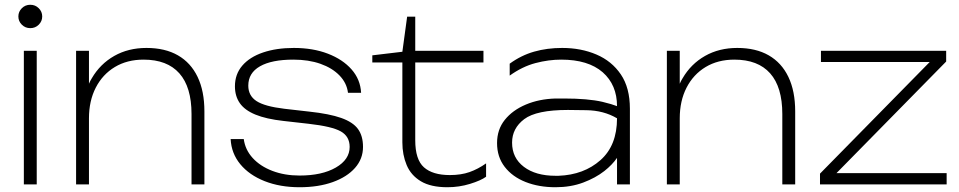

<svg xmlns="http://www.w3.org/2000/svg" viewBox="-20 -773 4022 805"><path d="M80 -560H134V0H80ZM107 -655Q86 -655 71.5 -669.5Q57 -684 57 -704Q57 -724 71.5 -738.5Q86 -753 107 -753Q128 -753 142.5 -738.5Q157 -724 157 -704Q157 -684 142.5 -669.5Q128 -655 107 -655Z M299 -560H353V-422Q358 -434 365 -445Q400 -505 459 -538.5Q518 -572 594 -572Q672 -572 726 -541Q780 -510 808.5 -450.5Q837 -391 837 -306V0H783V-295Q783 -408 732 -465.5Q681 -523 582 -523Q513 -523 461.5 -492Q410 -461 381.5 -405.5Q353 -350 353 -277V0H299Z M1502 -157Q1502 -107 1468.5 -69Q1435 -31 1375 -9.5Q1315 12 1236 12Q1154 12 1089.5 -13.5Q1025 -39 987.5 -84.5Q950 -130 947 -190H1002Q1008 -145 1039.5 -110.5Q1071 -76 1122 -56.5Q1173 -37 1236 -37Q1330 -37 1388 -70.5Q1446 -104 1446 -157Q1446 -201 1409 -222Q1372 -243 1274 -254L1168 -266Q1096 -274 1051 -292.5Q1006 -311 985.5 -340.5Q965 -370 965 -411Q965 -462 996 -498Q1027 -534 1083 -553Q1139 -572 1212 -572Q1292 -572 1354.5 -548Q1417 -524 1454 -482Q1491 -440 1494 -384H1439Q1434 -425 1403.5 -456.5Q1373 -488 1323.5 -505.5Q1274 -523 1210 -523Q1119 -523 1070 -495Q1021 -467 1021 -414Q1021 -372 1055 -349.5Q1089 -327 1172 -317L1277 -305Q1361 -296 1410.5 -278.5Q1460 -261 1481 -232Q1502 -203 1502 -157Z M1541 -511V-541L1667 -556L1687 -703H1721V-560H2007V-511H1721V-185Q1721 -104 1757.5 -71.5Q1794 -39 1866 -39Q1913 -39 1948.5 -51.5Q1984 -64 2018 -88V-32Q1996 -16 1950.5 -2Q1905 12 1856 12Q1786 12 1744.5 -13Q1703 -38 1685 -81Q1667 -124 1667 -176V-511Z M2309 -360Q2328 -360 2345 -360Q2445 -360 2506 -346Q2547 -336 2567 -328Q2567 -417 2507 -470Q2446 -523 2333 -523Q2280 -523 2225 -508.5Q2170 -494 2117 -456V-506Q2165 -541 2219.5 -556.5Q2274 -572 2337 -572Q2416 -572 2480.5 -544.5Q2545 -517 2583 -461Q2621 -405 2621 -317V0H2567V-111Q2547 -82 2514 -56Q2477 -27 2425 -7.5Q2373 12 2309 12Q2239 12 2183.5 -10Q2128 -32 2096 -73.5Q2064 -115 2064 -173Q2064 -230 2096.5 -270.5Q2129 -311 2184.5 -334.5Q2240 -358 2309 -360ZM2567 -277Q2511 -310 2438.5 -311Q2366 -312 2361 -312Q2229 -312 2178 -273.5Q2127 -235 2127 -175Q2127 -111 2176.5 -73.5Q2226 -36 2309 -36Q2315 -36 2322 -36Q2428 -40 2497.5 -101.5Q2567 -163 2567 -277Z M2776 -560H2830V-422Q2835 -434 2842 -445Q2877 -505 2936 -538.5Q2995 -572 3071 -572Q3149 -572 3203 -541Q3257 -510 3285.5 -450.5Q3314 -391 3314 -306V0H3260V-295Q3260 -408 3209 -465.5Q3158 -523 3059 -523Q2990 -523 2938.5 -492Q2887 -461 2858.5 -405.5Q2830 -350 2830 -277V0H2776Z M3418 0V-45L3878 -513H3422V-560H3947V-515L3487 -47H3949V0Z"/></svg>

Font: Bounded
Style: Regular
Weight: 200
Designer: Vlad Churkin
Version: Version 1.0